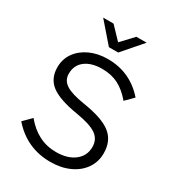

<svg xmlns="http://www.w3.org/2000/svg" viewBox="-223 -1071 1107 1216"><g transform="rotate(30 330.5 -463.5)"><path d="M48 -115 105 -172Q200 -56 335 -56Q419 -56 469.5 -95Q520 -134 520 -199Q520 -255 476.5 -285.5Q433 -316 329 -333Q193 -355 134 -399.5Q75 -444 75 -526Q75 -586 107.5 -632Q140 -678 197.5 -704.5Q255 -731 328 -731Q491 -731 600 -607L544 -551Q497 -607 445.5 -633Q394 -659 328 -659Q249 -659 203.5 -624Q158 -589 158 -527Q158 -479 199 -452Q240 -425 336 -410Q479 -388 540.5 -339.5Q602 -291 602 -200Q602 -137 568 -88Q534 -39 473.5 -11.5Q413 16 335 16Q162 16 48 -115ZM169 -943H245L329 -855L412 -943H487L362 -799H294Z"/></g></svg>

Font: Wix Madefor Text
Style: Regular
Weight: 400
Designer: Dalton Maag Ltd
Foundry: Dalton Maag Ltd
Version: Version 3.100